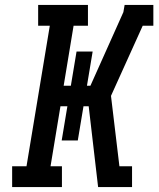

<svg xmlns="http://www.w3.org/2000/svg" viewBox="-20 -755 640 775"><path d="M29 0V-84H87L181 -651H134V-735H335V-651H277L237 -409H266L289 -547H354L331 -409H345L478 -706L483 -735H599V-651H556L428 -368L462 -84H513V0H376L338 -326H317L294 -188H229L252 -326H224L184 -84H230V0Z"/></svg>

Font: Iosevka Curly Slab MdEx
Style: Italic
Weight: 500
Width: 7
Italic angle: -9°
Monospace: yes
Designer: Belleve Invis
Foundry: Belleve Invis
Version: Version 11.0.0; ttfautohint (v1.8.3)